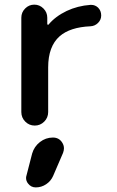

<svg xmlns="http://www.w3.org/2000/svg" viewBox="-20 -565 505 831"><path d="M134.8 246.1Q114.3 246.1 101.6 229.5Q92.8 218.8 92.8 205.1Q92.8 200.2 94.7 194.3L119.1 99.6Q127.9 69.3 152.8 49.8Q177.7 30.3 209 30.3Q235.4 30.3 249 51.8Q256.8 63.5 256.8 77.1Q256.8 85.9 252.9 96.7L210 196.3Q200.2 218.8 179.7 232.4Q159.2 246.1 134.8 246.1ZM418 -498Q418 -479.5 404.3 -465.8Q390.6 -452.1 371.1 -451.2Q283.2 -447.3 238.3 -408.2Q188.5 -364.3 188.5 -273.4V-80.1Q188.5 -55.7 171.4 -38.6Q154.3 -21.5 130.4 -21.5Q106.4 -21.5 89.4 -38.6Q72.3 -55.7 72.3 -80.1V-488.3Q72.3 -511.7 88.9 -528.3Q105.5 -544.9 128.4 -544.9Q151.4 -544.9 168 -528.3Q184.6 -511.7 184.6 -488.3V-460.9Q184.6 -459 187 -458Q189.5 -457 190.4 -459Q219.7 -494.1 268.6 -517.6Q316.4 -540 371.1 -543.9Q373 -543.9 375 -543.9Q391.6 -543.9 404.3 -532.2Q418 -518.6 418 -498Z"/></svg>

Font: Gen Jyuu GothicX Medium
Style: Regular
Weight: 500
Designer: Ryoko NISHIZUKA (kana &amp; ideographs); Paul D. Hunt (Latin, Greek &amp; Cyrillic); Wenlong ZHANG (bopomofo); Sandoll C
Version: Version 1.058.20140828